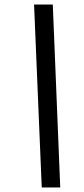

<svg xmlns="http://www.w3.org/2000/svg" viewBox="-20 -749 371 851"><path d="M165 82 131 -729H214L247 82Z"/></svg>

Font: Mona Sans Condensed Medium
Style: Italic
Weight: 500
Width: 3
Italic angle: -11.7°
Designer: Deni Anggara
Foundry: GitHub
Version: Version 1.001; ttfautohint (v1.8.4.7-5d5b);gftools[0.9.31]